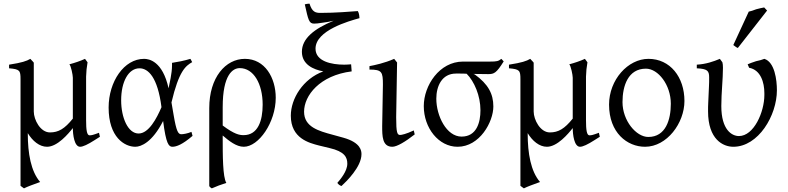

<svg xmlns="http://www.w3.org/2000/svg" viewBox="-20 -793 4336 1057"><path d="M473 -48C458 -48 454 -79 454 -131V-371C455 -404 457 -418 462 -450L448 -469C422 -457 392 -447 362 -439C371 -430 381 -380 381 -365V-140C336 -84 302 -64 255 -64C202 -64 166 -134 166 -179V-448C162 -452 165 -451 147 -469C127 -457 101 -448 30 -437V-417C89 -412 93 -405 93 -357V230L112 244C129 235 165 222 201 209C150 150 133 51 133 -57V-60C159 -17 197 15 239 15C296 15 356 -56 381 -88C381 -52 389 15 421 15C437 15 464 2 500 -21L530 -40L525 -62C490 -49 483 -48 473 -48Z M647 -241C647 -343 687 -417 748 -417C796 -417 848 -368 869 -203C843 -142 799 -58 743 -58C685 -58 647 -144 647 -241ZM1028 -469C1013 -464 994 -460 977 -456L927 -447V-432C927 -389 913 -333 908 -307C875 -457 800 -469 773 -469C663 -469 578 -344 578 -201C578 -37 666 15 725 15C756 15 818 -9 878 -127C894 -1 909 15 929 15C951 15 984 3 1040 -45C1036 -60 1036 -58 1034 -67C1013 -58 989 -54 978 -54C961 -54 951 -70 936 -159L924 -229C965 -403 1002 -430 1038 -451C1033 -458 1035 -459 1028 -469Z M1300 -418C1376 -418 1426 -332 1426 -217C1426 -128 1400 -49 1321 -49C1298 -49 1270 -54 1206 -102V-203C1206 -383 1262 -418 1300 -418ZM1328 -469C1222 -469 1132 -367 1132 -198V232C1138 239 1140 241 1146 244L1185 228L1226 214C1206 181 1206 62 1206 -35V-47C1241 -17 1281 15 1322 15C1404 15 1498 -119 1498 -255C1498 -364 1439 -469 1328 -469Z M1744 -722C1717 -722 1698 -727 1684 -773C1674 -773 1666 -771 1658 -769C1677 -683 1681 -663 1709 -663C1712 -663 1718 -664 1727 -664L1756 -668C1775 -670 1801 -675 1817 -679C1710 -635 1642 -581 1642 -508C1642 -438 1705 -410 1760 -400C1648 -359 1581 -250 1581 -156C1581 -31 1682 -6 1736 8L1794 22C1877 41 1892 73 1892 108C1892 150 1854 194 1837 214C1844 223 1850 228 1860 231C1886 207 1970 126 1970 56C1970 38 1967 -8 1870 -35L1812 -51C1734 -72 1654 -94 1654 -178C1654 -267 1740 -378 1916 -400C1914 -416 1915 -423 1913 -439C1901 -438 1888 -437 1875 -437C1805 -437 1717 -455 1717 -525C1717 -626 1901 -677 1959 -693C1959 -697 1958 -719 1950 -732C1909 -729 1826 -722 1744 -722Z M2263 -53 2258 -75C2216 -55 2190 -50 2183 -50C2167 -50 2161 -61 2161 -148L2166 -449L2150 -469C2098 -446 2042 -434 2014 -429V-410C2083 -410 2088 -397 2088 -327L2084 -99C2084 -44 2084 15 2140 15C2165 15 2212 -13 2263 -53Z M2521 -41C2438 -41 2382 -155 2382 -250C2382 -319 2413 -388 2490 -388H2514C2524 -388 2536 -388 2549 -387C2591 -345 2625 -266 2625 -186C2625 -119 2604 -41 2521 -41ZM2753 -455 2740 -469C2724 -456 2714 -454 2678 -454H2529C2399 -454 2313 -322 2313 -209C2313 -88 2395 15 2499 15C2621 15 2696 -122 2696 -207C2696 -277 2667 -330 2594 -383C2592 -384 2589 -385 2586 -386C2627 -386 2635 -385 2668 -385C2700 -385 2713 -391 2753 -455Z M3225 -48C3210 -48 3206 -79 3206 -131V-371C3207 -404 3209 -418 3214 -450L3200 -469C3174 -457 3144 -447 3114 -439C3123 -430 3133 -380 3133 -365V-140C3088 -84 3054 -64 3007 -64C2954 -64 2918 -134 2918 -179V-448C2914 -452 2917 -451 2899 -469C2879 -457 2853 -448 2782 -437V-417C2841 -412 2845 -405 2845 -357V230L2864 244C2881 235 2917 222 2953 209C2902 150 2885 51 2885 -57V-60C2911 -17 2949 15 2991 15C3048 15 3108 -56 3133 -88C3133 -52 3141 15 3173 15C3189 15 3216 2 3252 -21L3282 -40L3277 -62C3242 -49 3235 -48 3225 -48Z M3549 -39C3482 -39 3407 -129 3407 -231C3407 -321 3438 -415 3536 -415C3603 -415 3673 -326 3673 -222C3673 -134 3645 -39 3549 -39ZM3550 -469C3437 -469 3333 -354 3333 -217C3333 -62 3433 15 3531 15C3652 15 3748 -116 3748 -237C3748 -369 3669 -469 3550 -469Z M4188 -469C4182 -467 4175 -465 4167 -462L4142 -456C4123 -450 4105 -443 4096 -439L4104 -420C4168 -408 4188 -339 4188 -280V-270C4188 -176 4130 -44 4048 -44C4009 -44 3951 -78 3951 -209C3951 -283 3960 -356 3960 -420C3960 -432 3959 -443 3957 -450L3943 -469C3907 -454 3867 -440 3816 -437V-417C3874 -414 3884 -404 3884 -367C3884 -349 3884 -332 3883 -317L3879 -228C3878 -213 3878 -197 3878 -180C3878 -25 3961 15 4017 15C4155 15 4257 -157 4257 -296C4257 -353 4245 -451 4188 -469ZM4042 -529 4203 -735 4187 -752C4178 -750 4178 -750 4167 -748L4143 -742L4121 -734C4114 -732 4107 -730 4102 -729L4017 -545C4025 -540 4034 -531 4042 -529Z"/></svg>

Font: Temporarium
Style: Regular
Weight: 400
Version: Version 1.1